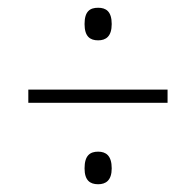

<svg xmlns="http://www.w3.org/2000/svg" viewBox="-20 -606 505 495"><path d="M233 -502C253 -502 268 -512 268 -544C268 -577 253 -586 233 -586C212 -586 198 -577 198 -544C198 -512 212 -502 233 -502ZM53 -341H412V-375H53ZM233 -131C253 -131 268 -141 268 -172C268 -205 253 -215 233 -215C212 -215 198 -205 198 -172C198 -141 212 -131 233 -131Z"/></svg>

Font: Noto Serif Devanagari Condensed ExtraLight
Style: Regular
Weight: 200
Width: 3
Designer: Universal Thirst, Indian Type Foundry and the Monotype Design Team
Foundry: Monotype Imaging Inc.
Version: Version 2.004